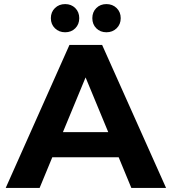

<svg xmlns="http://www.w3.org/2000/svg" viewBox="-20 -920 839 940"><path d="M561 -150H236L174 0H8L320 -700H480L793 0H623ZM510 -273 399 -541 288 -273ZM229 -831Q229 -861 249 -880.5Q269 -900 299 -900Q329 -900 348.5 -880.5Q368 -861 368 -831Q368 -801 348.5 -781.5Q329 -762 299 -762Q269 -762 249 -781.5Q229 -801 229 -831ZM432 -831Q432 -861 451.5 -880.5Q471 -900 501 -900Q531 -900 551 -880.5Q571 -861 571 -831Q571 -801 551 -781.5Q531 -762 501 -762Q471 -762 451.5 -781.5Q432 -801 432 -831Z"/></svg>

Font: Montserrat-Bold
Style: Bold
Weight: 700
Version: Version 7.200